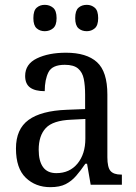

<svg xmlns="http://www.w3.org/2000/svg" viewBox="-20 -764 563 794"><path d="M188 10Q127 10 86.5 -29Q46 -68 46 -150Q46 -230 98 -268Q150 -306 256 -310L332 -313V-373Q332 -410 326.5 -437.5Q321 -465 303 -480.5Q285 -496 248 -496Q196 -496 180.5 -465.5Q165 -435 165 -387Q125 -387 104.5 -402Q84 -417 84 -450Q84 -499 132.5 -522.5Q181 -546 253 -546Q338 -546 381 -507Q424 -468 424 -373V-114Q424 -72 437 -57Q450 -42 481 -42H484V0H355L340 -87H333Q314 -59 295 -37Q276 -15 251.5 -2.5Q227 10 188 10ZM213 -48Q268 -48 300.5 -87.5Q333 -127 333 -191V-272L275 -269Q199 -266 169.5 -234.5Q140 -203 140 -145Q140 -98 158 -73Q176 -48 213 -48ZM339 -635Q318 -635 304.5 -647Q291 -659 291 -689Q291 -720 304.5 -732Q318 -744 339 -744Q358 -744 372 -732Q386 -720 386 -689Q386 -659 372 -647Q358 -635 339 -635ZM165 -635Q145 -635 131.5 -647Q118 -659 118 -689Q118 -720 131.5 -732Q145 -744 165 -744Q185 -744 199.5 -732Q214 -720 214 -689Q214 -659 199.5 -647Q185 -635 165 -635Z"/></svg>

Font: Noto Serif Sinhala SemiCondensed
Style: Regular
Weight: 400
Width: 4
Designer: Jelle Bosma - Monotype Design Team
Foundry: Monotype Imaging Inc.
Version: Version 2.007; ttfautohint (v1.8.4.7-5d5b)